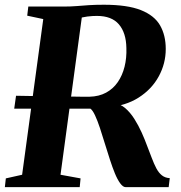

<svg xmlns="http://www.w3.org/2000/svg" viewBox="-29 -770 746 790"><path d="M-9 0 -5 -36 62 -51 149 -691.5 83 -705.5 87.5 -743H231.5Q262 -743 286.5 -745Q311 -747 337.2 -748.8Q363.5 -750.5 398.5 -750.5Q495 -750.5 550.5 -728.5Q606 -706.5 629.5 -665.8Q653 -625 653 -568.5Q653 -508.5 624.2 -455.8Q595.5 -403 541.5 -368.5Q487.5 -334 410.5 -328L439.5 -344Q464.5 -343.5 485.5 -325.8Q506.5 -308 523.8 -280.8Q541 -253.5 554 -224.5Q567 -195.5 575.5 -172Q586.5 -144 595.5 -120Q604.5 -96 614.2 -77.5Q624 -59 637.2 -48.5Q650.5 -38 669.5 -37L665 0H488Q477 0 465.5 -15.8Q454 -31.5 443.5 -57.2Q433 -83 423.5 -112.5Q412.5 -146 402.2 -180Q392 -214 382 -244Q372 -274 362.2 -295Q352.5 -316 343 -323Q336 -323 324.8 -323Q313.5 -323 293.5 -323Q273.5 -323 239.8 -323Q206 -323 154.8 -323Q103.5 -323 29.5 -323L37 -376Q99.5 -375 145 -374.2Q190.5 -373.5 222.5 -373.2Q254.5 -373 275.5 -372.5Q296.5 -372 309.2 -372Q322 -372 328.8 -372Q335.5 -372 339 -372Q378.5 -373 407.5 -388.8Q436.5 -404.5 455.5 -432Q474.5 -459.5 483.5 -495.5Q492.5 -531.5 491 -572.5Q490 -635 460.2 -669.8Q430.5 -704.5 370 -704.5Q362 -704.5 351.8 -704Q341.5 -703.5 330.2 -702Q319 -700.5 308.8 -698.2Q298.5 -696 290.5 -692L311 -723.5L220 -51L302.5 -36L299 0Z"/></svg>

Font: Merriweather 72pt ExtraBold
Style: Italic
Weight: 800
Italic angle: -7.8°
Version: Version 2.101